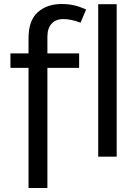

<svg xmlns="http://www.w3.org/2000/svg" viewBox="-20 -780 687 956"><path d="M32 -442V-514H122V-590Q122 -678 168 -719Q214 -760 286 -760Q321 -760 349 -753.5Q377 -747 409 -733L381 -667Q335 -685 295 -685Q258 -685 237 -662Q216 -639 216 -597V-514H374V-442H216V156H122V-442ZM469 -759H561V0H469Z"/></svg>

Font: Telex
Style: Regular
Weight: 400
Designer: Andres Torresi
Foundry: Andres Torresi
Version: Version 1.100